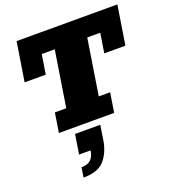

<svg xmlns="http://www.w3.org/2000/svg" viewBox="-154 -701 1003 1110"><g transform="rotate(-20 347.5 -146.0)"><path d="M123 0 142 -120H212L266 -463H186L167 -343H37L75 -583H695L657 -343H527L546 -463H466L412 -120H482L463 0ZM169 291 178 231Q214 231 234.5 213.5Q255 196 261 157H190L209 37H364L350 128Q338 201 298 246Q258 291 169 291Z"/></g></svg>

Font: Rokkitt SemiBold Black
Style: Italic
Weight: 900
Italic angle: -9°
Version: Version 3.103